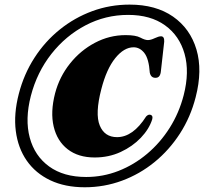

<svg xmlns="http://www.w3.org/2000/svg" viewBox="-20 -756 863 812"><path d="M338.5 36Q255 36 192.8 6.5Q130.5 -23 93.2 -76.5Q56 -130 46.8 -202Q37.5 -274 59.5 -359Q81 -442.5 125.8 -511.8Q170.5 -581 233 -631.2Q295.5 -681.5 370.5 -709Q445.5 -736.5 528 -736.5Q639 -736.5 711.8 -685.8Q784.5 -635 810.8 -546.8Q837 -458.5 807.5 -345Q786 -261 741 -191.2Q696 -121.5 633.5 -70.5Q571 -19.5 495.8 8.2Q420.5 36 338.5 36ZM344.5 -7.5Q415.5 -7.5 481.2 -33.2Q547 -59 602.2 -105.5Q657.5 -152 697.5 -215.2Q737.5 -278.5 757 -354Q782 -452 760.5 -528.5Q739 -605 677.8 -649Q616.5 -693 522 -693Q426 -693 342 -649Q258 -605 197.2 -527.8Q136.5 -450.5 110.5 -350.5Q85 -251.5 105.8 -174Q126.5 -96.5 187.8 -52Q249 -7.5 344.5 -7.5ZM623.5 -250.5Q610.5 -210 575.5 -173.2Q540.5 -136.5 490.2 -113.2Q440 -90 380.5 -90Q311 -90 266.2 -124.8Q221.5 -159.5 207 -220.8Q192.5 -282 213 -361.5Q231.5 -431.5 276 -487.2Q320.5 -543 381.8 -575.2Q443 -607.5 511.5 -607.5Q554 -607.5 573.5 -597Q593 -586.5 605.5 -586.5Q617.5 -586.5 634.2 -594.5Q651 -602.5 661 -602.5Q675.5 -602.5 674.5 -580L660.5 -455.5Q658 -427 638.5 -427Q618.5 -426 613.5 -448.5Q609.5 -507.5 590.5 -531.8Q571.5 -556 545 -556Q504.5 -556 467.5 -510.2Q430.5 -464.5 408.5 -379Q381.5 -275 401.8 -225.5Q422 -176 475 -176Q542.5 -176 598 -263.5Q608 -274 618 -270Q628 -266 623.5 -250.5Z"/></svg>

Font: Fraunces 144pt Soft Black
Style: Italic
Weight: 900
Italic angle: -16°
Version: Version 1.000;[b76b70a41]